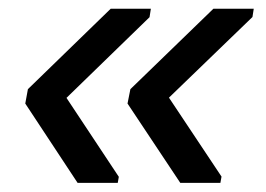

<svg xmlns="http://www.w3.org/2000/svg" viewBox="-20 -478 596 430"><path d="M476.1 -82.5 473.6 -68.4H383.8L265.6 -246.1L272 -278.3L458 -458.5H548.3L545.4 -439.9L358.4 -259.3ZM246.1 -82 243.7 -68.4H153.8L36.6 -246.1L42.5 -278.3L228 -458.5H317.9L314.9 -439.5L128.9 -258.8Z"/></svg>

Font: Arimo Medium
Style: Italic
Weight: 500
Italic angle: -12°
Designer: Steve Matteson
Foundry: Monotype Imaging Inc.
Version: Version 1.33